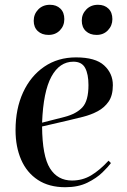

<svg xmlns="http://www.w3.org/2000/svg" viewBox="-20 -769 531 803"><path d="M298 -529Q379 -529 415.5 -495.5Q452 -462 452 -413Q452 -370 434.5 -344.5Q417 -319 389 -304Q361 -289 327.5 -280.5Q294 -272 264 -265L156 -240Q157 -116 189 -65Q221 -14 281 -14Q325 -14 361 -35.5Q397 -57 434 -97L444 -87Q433 -72 408.5 -48Q384 -24 345.5 -5Q307 14 253 14Q185 14 138.5 -16.5Q92 -47 68.5 -101Q45 -155 45 -225Q45 -314 76.5 -382.5Q108 -451 165 -490Q222 -529 298 -529ZM350 -413Q350 -459 336 -485Q322 -511 287 -511Q229 -511 195 -448.5Q161 -386 156 -256L250 -280Q300 -293 325 -320.5Q350 -348 350 -413ZM322 -683Q322 -710 341 -729.5Q360 -749 390 -749Q417 -749 433.5 -733Q450 -717 450 -689Q450 -662 431.5 -642.5Q413 -623 384 -623Q356 -623 339 -639Q322 -655 322 -683ZM121 -682Q121 -710 140 -729.5Q159 -749 189 -749Q216 -749 232.5 -733Q249 -717 249 -689Q249 -661 230.5 -642Q212 -623 183 -623Q155 -623 138 -639Q121 -655 121 -682Z"/></svg>

Font: Literata 72pt Medium
Style: Italic
Weight: 500
Italic angle: -2°
Designer: Latin by Veronika Burian and Jose Scaglione. Greek by Irene Vlachou. Cyrillic by Vera Evstafieva
Foundry: TypeTogether
Version: Version 3.002